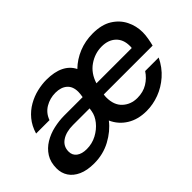

<svg xmlns="http://www.w3.org/2000/svg" viewBox="-78 -784 1073 1073"><g transform="rotate(-45 458.5 -248.0)"><path d="M185 12Q129 12 91.5 -5Q54 -22 35 -51Q16 -80 16 -117Q16 -166 37.5 -200Q59 -234 94.5 -255.5Q130 -277 172.5 -286.5Q215 -296 256 -296H401Q403 -308 404 -317.5Q405 -327 405 -334Q405 -377 379.5 -399Q354 -421 311 -421Q267 -421 230.5 -399.5Q194 -378 179 -336H73Q87 -383 114.5 -416Q142 -449 178 -469.5Q214 -490 252.5 -499Q291 -508 326 -508Q389 -508 430.5 -487.5Q472 -467 491 -428Q530 -466 581.5 -487Q633 -508 692 -508Q762 -508 806.5 -480.5Q851 -453 873 -409Q895 -365 895 -315Q895 -293 890.5 -267.5Q886 -242 881 -223H495Q494 -218 493.5 -212.5Q493 -207 493 -201Q493 -140 528 -108Q563 -76 614 -76Q660 -76 694.5 -97Q729 -118 751 -152H858Q832 -98 790.5 -61.5Q749 -25 699.5 -6.5Q650 12 599 12Q532 12 483.5 -18Q435 -48 412 -100Q375 -52 315.5 -20Q256 12 185 12ZM212 -74Q255 -74 291.5 -93.5Q328 -113 352 -143Q376 -173 381 -205L384 -224H253Q198 -224 164 -201Q130 -178 130 -136Q130 -107 152 -90.5Q174 -74 212 -74ZM510 -296H789Q790 -301 790 -305Q790 -309 790 -312Q790 -363 759 -392Q728 -421 676 -421Q622 -421 575.5 -389Q529 -357 510 -296Z"/></g></svg>

Font: Rethink Sans Medium
Style: Italic
Weight: 500
Italic angle: -10°
Designer: The Rethink Sans project authors (Hans Thiessen). DM Sans designed by Colophon Foundry.
Foundry: Rethink Communications LLC
Version: Version 1.001